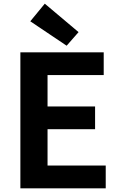

<svg xmlns="http://www.w3.org/2000/svg" viewBox="-20 -1026 655 1046"><path d="M91 0H556V-124H239V-322H498V-446H239V-617H545V-741H91ZM343 -777 408 -851 224 -1006 145 -910Z"/></svg>

Font: Noto Sans CJK SC
Style: Bold
Weight: 700
Designer: Ryoko NISHIZUKA 西塚涼子 (kana, bopomofo & ideographs); Paul D. Hunt (Latin, Greek & Cyrillic); Sandoll Communications 산돌커뮤니
Foundry: Adobe
Version: Version 2.004;hotconv 1.0.118;makeotfexe 2.5.65603